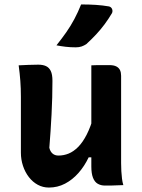

<svg xmlns="http://www.w3.org/2000/svg" viewBox="-20 -833 640 864"><path d="M152 -542Q173 -542 187 -535.5Q201 -529 208.5 -513.5Q216 -498 216 -469Q216 -432 215 -394.5Q214 -357 212 -318.5Q210 -280 207.5 -242.5Q205 -205 202 -168Q206 -151 216.5 -142Q227 -133 243 -133Q267 -133 289 -142Q311 -151 331.5 -171.5Q352 -192 370 -227Q388 -262 403 -315V-125H379Q360 -85 333 -54.5Q306 -24 272.5 -6.5Q239 11 200 11Q173 11 150 -1.5Q127 -14 110 -36Q93 -58 83.5 -86.5Q74 -115 74 -146Q74 -189 74 -230.5Q74 -272 74 -314Q74 -356 74 -397Q74 -436 71.5 -469Q69 -502 64 -539Q86 -540 107.5 -541Q129 -542 152 -542ZM472 -540Q492 -540 503.5 -534Q515 -528 520 -517.5Q525 -507 525 -492Q525 -423 525 -357.5Q525 -292 525 -227.5Q525 -163 525 -99Q525 -81 526 -63Q527 -45 529 -29Q531 -13 535 0Q520 0 506 1Q492 2 478.5 2Q465 2 452 2Q434 2 420 -6Q406 -14 398.5 -33Q391 -52 391 -84Q391 -161 391 -238.5Q391 -316 391 -391.5Q391 -467 391 -539Q406 -540 419 -540Q432 -540 445 -540Q458 -540 472 -540ZM345 -813Q382 -813 412 -811Q442 -809 471 -804Q481 -801 484.5 -792Q488 -783 484 -774Q468 -747 450.5 -723.5Q433 -700 413 -678.5Q393 -657 369 -635Q359 -628 347.5 -624Q336 -620 321 -620Q297 -620 275.5 -622.5Q254 -625 234 -629Q258 -659 278 -687.5Q298 -716 314.5 -747Q331 -778 345 -813Z"/></svg>

Font: Rec Mono Semicasual
Style: Bold
Weight: 700
Version: Version 1.085; ttfautohint (v1.8.4.7-5d5b)